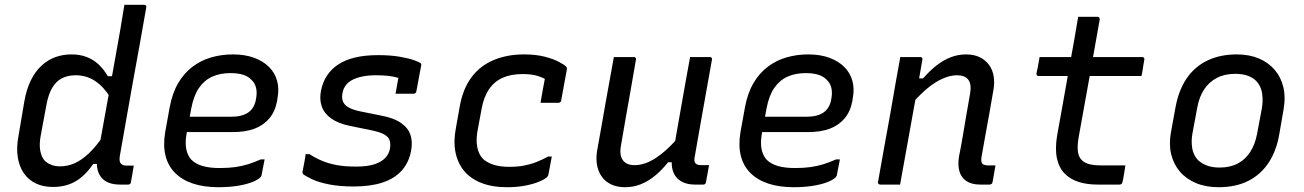

<svg xmlns="http://www.w3.org/2000/svg" viewBox="-20 -770 5440 801"><path d="M278 -543Q313 -543 341 -532.5Q369 -522 391 -501.5Q413 -481 430 -452H458L442 -361Q413 -408 377 -432Q341 -456 296 -456Q263 -456 238.5 -443.5Q214 -431 198 -404Q182 -377 174 -334L150 -205Q143 -168 148 -141Q153 -114 168 -98Q179 -88 195 -82Q211 -76 231 -76Q262 -76 291.5 -89Q321 -102 352 -131.5Q383 -161 417 -212L398 -86H369Q347 -54 322 -32.5Q297 -11 267 -0.5Q237 10 201 10Q160 10 129 -5Q98 -20 79 -48Q60 -76 54 -115Q48 -154 57 -202L81 -344Q90 -397 108.5 -434.5Q127 -472 153 -496Q179 -520 210.5 -531.5Q242 -543 278 -543ZM499 -750Q520 -750 540 -750Q560 -750 581 -750Q585 -750 587 -748.5Q589 -747 590 -744.5Q591 -742 590 -738Q577 -661 562.5 -582.5Q548 -504 534 -425.5Q520 -347 506.5 -270.5Q493 -194 480 -120Q478 -109 479 -100.5Q480 -92 485 -87Q489 -83 494.5 -81Q500 -79 508 -79Q511 -79 514 -79Q517 -79 519.5 -79Q522 -79 524 -79H538Q536 -63 532.5 -45Q529 -27 526 -9Q525 -4 522 -2Q519 0 515 0Q508 0 498.5 0Q489 0 480 0Q453 0 433 -8Q413 -16 401 -32Q389 -48 385.5 -70Q382 -92 387 -119Q399 -185 411 -251.5Q423 -318 435 -383.5Q447 -449 458.5 -515Q470 -581 482 -647Q486 -672 490 -695.5Q494 -719 499 -750Z M951 -543Q1002 -543 1040 -529Q1078 -515 1102.5 -490.5Q1127 -466 1136 -433Q1145 -400 1138 -363L1136 -349Q1128 -305 1103.5 -276Q1079 -247 1041.5 -233Q1004 -219 952 -219Q928 -219 895 -219Q862 -219 823.5 -219Q785 -219 745 -219L708 -213L717 -283Q761 -283 800.5 -283Q840 -283 876 -283Q912 -283 945 -283Q990 -283 1016 -301Q1042 -319 1048 -357Q1053 -382 1048.5 -402.5Q1044 -423 1029 -437Q1016 -451 994.5 -458Q973 -465 941 -465Q898 -465 865 -450Q832 -435 810 -403Q788 -371 778 -318L758 -210Q752 -175 757 -148.5Q762 -122 778 -104Q796 -86 825 -77.5Q854 -69 897 -69Q934 -69 962 -73Q990 -77 1015.5 -85Q1041 -93 1068 -105H1084Q1081 -89 1077.5 -72Q1074 -55 1071 -38Q1070 -36 1069 -34Q1068 -32 1066 -30Q1055 -19 1030 -9.5Q1005 0 969.5 5.5Q934 11 891 11Q831 11 785.5 -4Q740 -19 710.5 -48.5Q681 -78 670.5 -120.5Q660 -163 669 -218L688 -323Q699 -382 723.5 -423.5Q748 -465 783 -491.5Q818 -518 861 -530.5Q904 -543 951 -543Z M1557 -540Q1609 -540 1646.5 -533.5Q1684 -527 1707 -519Q1730 -511 1735 -506Q1737 -504 1737.5 -501.5Q1738 -499 1737 -496L1717 -389Q1716 -384 1713 -381.5Q1710 -379 1705 -379Q1686 -379 1667.5 -379Q1649 -379 1630 -379L1632 -389Q1634 -404 1637 -418Q1640 -432 1642 -445Q1622 -451 1599.5 -453.5Q1577 -456 1548 -456Q1517 -456 1492.5 -451Q1468 -446 1450.5 -437Q1433 -428 1422.5 -414Q1412 -400 1409 -382Q1405 -363 1410 -348.5Q1415 -334 1431.5 -323.5Q1448 -313 1480 -306L1569 -288Q1623 -278 1653 -257Q1683 -236 1692.5 -207Q1702 -178 1695 -141Q1686 -92 1656 -58.5Q1626 -25 1576 -8.5Q1526 8 1456 8Q1398 8 1354 -0.5Q1310 -9 1282.5 -22Q1255 -35 1244 -44Q1243 -46 1242.5 -48Q1242 -50 1242 -53Q1246 -75 1249.5 -92Q1253 -109 1255 -127H1271Q1297 -110 1325 -98.5Q1353 -87 1386.5 -81Q1420 -75 1465 -75Q1512 -75 1541.5 -84.5Q1571 -94 1587 -111Q1603 -128 1607 -150Q1610 -170 1605.5 -184.5Q1601 -199 1582 -209.5Q1563 -220 1527 -227L1439 -245Q1391 -255 1362 -275.5Q1333 -296 1322.5 -325.5Q1312 -355 1319 -391Q1326 -427 1344.5 -455Q1363 -483 1392.5 -502Q1422 -521 1463 -530.5Q1504 -540 1557 -540Z M2166 -543Q2216 -543 2252.5 -533.5Q2289 -524 2311.5 -512Q2334 -500 2341 -493Q2344 -490 2344.5 -487.5Q2345 -485 2345 -481L2321 -350Q2321 -348 2319 -345.5Q2317 -343 2314.5 -342Q2312 -341 2309 -341Q2290 -341 2271.5 -341Q2253 -341 2235 -341L2237 -353Q2241 -376 2245 -398.5Q2249 -421 2253 -441Q2234 -451 2212 -456Q2190 -461 2160 -461Q2112 -461 2077 -445.5Q2042 -430 2020 -397.5Q1998 -365 1989 -315L1974 -234Q1965 -191 1970.5 -159Q1976 -127 1995 -107Q2013 -91 2040 -82.5Q2067 -74 2105 -74Q2138 -74 2165 -79Q2192 -84 2216.5 -93.5Q2241 -103 2267 -117H2282Q2279 -98 2275 -79.5Q2271 -61 2268 -42Q2267 -39 2266 -36.5Q2265 -34 2263 -32Q2254 -23 2231 -13Q2208 -3 2173.5 4Q2139 11 2094 11Q2034 11 1989 -6.5Q1944 -24 1917 -56Q1890 -88 1880.5 -133.5Q1871 -179 1882 -236L1898 -326Q1911 -399 1946.5 -447Q1982 -495 2038.5 -519Q2095 -543 2166 -543Z M2541 -532Q2562 -532 2582.5 -532Q2603 -532 2625 -532Q2628 -532 2630 -530.5Q2632 -529 2633 -526.5Q2634 -524 2633 -521Q2623 -462 2612.5 -402.5Q2602 -343 2591.5 -284Q2581 -225 2571 -165Q2563 -124 2578 -102.5Q2593 -81 2627 -81Q2648 -81 2669.5 -88Q2691 -95 2714.5 -110Q2738 -125 2764.5 -149.5Q2791 -174 2821 -209L2799 -93H2767Q2740 -59 2711.5 -36Q2683 -13 2652.5 -1Q2622 11 2588 11Q2554 11 2529 -1Q2504 -13 2489.5 -34.5Q2475 -56 2470.5 -83Q2466 -110 2471 -141Q2480 -190 2488.5 -238.5Q2497 -287 2505.5 -336Q2514 -385 2523 -433Q2528 -458 2532 -482.5Q2536 -507 2541 -532ZM2859 -532Q2873 -532 2886.5 -532Q2900 -532 2914 -532Q2928 -532 2941 -532Q2945 -532 2947 -530.5Q2949 -529 2950 -526.5Q2951 -524 2950 -520Q2938 -454 2926 -386Q2914 -318 2902 -251Q2890 -184 2879 -120Q2876 -107 2877 -99.5Q2878 -92 2882 -88Q2886 -84 2892 -82.5Q2898 -81 2907 -81Q2910 -81 2912.5 -81Q2915 -81 2918 -81Q2921 -81 2923 -81H2938Q2935 -63 2931.5 -44.5Q2928 -26 2925 -9Q2924 -4 2921 -2Q2918 0 2914 0Q2911 0 2905 0Q2899 0 2892 0Q2885 0 2879 0Q2852 0 2832 -8.5Q2812 -17 2800 -32.5Q2788 -48 2784 -70Q2780 -92 2786 -120Q2795 -171 2803.5 -220.5Q2812 -270 2821 -320Q2830 -370 2839 -422Q2848 -474 2859 -532Z M3351 -543Q3402 -543 3440 -529Q3478 -515 3502.5 -490.5Q3527 -466 3536 -433Q3545 -400 3538 -363L3536 -349Q3528 -305 3503.5 -276Q3479 -247 3441.5 -233Q3404 -219 3352 -219Q3328 -219 3295 -219Q3262 -219 3223.5 -219Q3185 -219 3145 -219L3108 -213L3117 -283Q3161 -283 3200.5 -283Q3240 -283 3276 -283Q3312 -283 3345 -283Q3390 -283 3416 -301Q3442 -319 3448 -357Q3453 -382 3448.5 -402.5Q3444 -423 3429 -437Q3416 -451 3394.5 -458Q3373 -465 3341 -465Q3298 -465 3265 -450Q3232 -435 3210 -403Q3188 -371 3178 -318L3158 -210Q3152 -175 3157 -148.5Q3162 -122 3178 -104Q3196 -86 3225 -77.5Q3254 -69 3297 -69Q3334 -69 3362 -73Q3390 -77 3415.5 -85Q3441 -93 3468 -105H3484Q3481 -89 3477.5 -72Q3474 -55 3471 -38Q3470 -36 3469 -34Q3468 -32 3466 -30Q3455 -19 3430 -9.5Q3405 0 3369.5 5.5Q3334 11 3291 11Q3231 11 3185.5 -4Q3140 -19 3110.5 -48.5Q3081 -78 3070.5 -120.5Q3060 -163 3069 -218L3088 -323Q3099 -382 3123.5 -423.5Q3148 -465 3183 -491.5Q3218 -518 3261 -530.5Q3304 -543 3351 -543Z M3736 -532Q3752 -532 3766 -532Q3780 -532 3793.5 -532Q3807 -532 3819 -532Q3823 -532 3825 -530.5Q3827 -529 3828 -526.5Q3829 -524 3828 -521Q3817 -456 3805.5 -391Q3794 -326 3782 -260.5Q3770 -195 3758.5 -130Q3747 -65 3735 0Q3722 0 3708 0Q3694 0 3680 0Q3666 0 3652 0Q3650 0 3648 -1Q3646 -2 3644.5 -3.5Q3643 -5 3642.5 -7Q3642 -9 3643 -11Q3655 -81 3668 -151.5Q3681 -222 3693.5 -292Q3706 -362 3718 -433Q3724 -465 3728.5 -490.5Q3733 -516 3736 -532ZM4010 -543Q4043 -543 4067 -531.5Q4091 -520 4106 -499.5Q4121 -479 4125.5 -451.5Q4130 -424 4124 -392Q4116 -346 4108 -300Q4100 -254 4091.5 -209Q4083 -164 4075 -117Q4073 -105 4074 -98Q4075 -91 4079 -86Q4083 -83 4089 -81.5Q4095 -80 4102 -80Q4105 -80 4107.5 -80Q4110 -80 4112.5 -80Q4115 -80 4117 -80H4133Q4130 -62 4127 -45.5Q4124 -29 4121 -11Q4120 -5 4116.5 -2.5Q4113 0 4108 0Q4103 0 4091 0Q4079 0 4069 0Q4034 0 4012 -14.5Q3990 -29 3982.5 -55.5Q3975 -82 3981 -118Q3990 -162 3997 -204.5Q4004 -247 4011.5 -290.5Q4019 -334 4027 -379Q4034 -419 4019.5 -437.5Q4005 -456 3973 -456Q3952 -456 3929.5 -448.5Q3907 -441 3883.5 -426.5Q3860 -412 3834 -388.5Q3808 -365 3780 -333L3796 -443H3831Q3858 -474 3886.5 -496.5Q3915 -519 3946 -531Q3977 -543 4010 -543Z M4317 -532H4745Q4750 -532 4752.5 -529Q4755 -526 4754 -521Q4752 -509 4750 -498Q4748 -487 4746.5 -476Q4745 -465 4742 -453H4313Q4312 -453 4309.5 -453.5Q4307 -454 4306 -455.5Q4305 -457 4304.5 -459Q4304 -461 4304 -464Q4307 -476 4309 -487Q4311 -498 4313 -509Q4315 -520 4317 -532ZM4675 -80Q4672 -63 4669.5 -45.5Q4667 -28 4663 -11Q4662 -5 4658.5 -2.5Q4655 0 4650 0Q4647 0 4636.5 0Q4626 0 4611.5 0Q4597 0 4583 0Q4569 0 4558 0Q4515 0 4480 -11Q4445 -22 4421.5 -46Q4398 -70 4389.5 -109Q4381 -148 4390 -204Q4399 -254 4408 -303.5Q4417 -353 4425.5 -402Q4434 -451 4443 -500.5Q4452 -550 4461 -600Q4465 -625 4469.5 -650Q4474 -675 4478 -700Q4499 -700 4519 -700Q4539 -700 4559 -700Q4562 -700 4564 -698.5Q4566 -697 4567 -694.5Q4568 -692 4568 -689Q4557 -629 4546.5 -568.5Q4536 -508 4525 -447Q4514 -386 4503 -325Q4492 -264 4481 -203Q4474 -166 4476.5 -141Q4479 -116 4493 -102Q4505 -90 4525 -85Q4545 -80 4574 -80Q4587 -80 4602.5 -80Q4618 -80 4633 -80Q4648 -80 4661 -80Z M5140 -543Q5192 -543 5232 -526Q5272 -509 5298 -478.5Q5324 -448 5334 -406Q5344 -364 5335 -314L5317 -210Q5305 -140 5272 -90.5Q5239 -41 5187 -15Q5135 11 5064 11Q5011 11 4970 -6Q4929 -23 4902.5 -54Q4876 -85 4866 -126.5Q4856 -168 4865 -218L4884 -322Q4897 -393 4930 -442Q4963 -491 5016 -517Q5069 -543 5140 -543ZM5133 -462Q5089 -462 5056.5 -445Q5024 -428 5003.5 -397Q4983 -366 4975 -322L4955 -215Q4949 -184 4953.5 -153.5Q4958 -123 4978 -102Q4993 -88 5015 -79.5Q5037 -71 5068 -71Q5112 -71 5144 -88Q5176 -105 5196 -136.5Q5216 -168 5224 -210L5244 -316Q5250 -349 5245.5 -380Q5241 -411 5221 -432Q5207 -446 5185.5 -454Q5164 -462 5133 -462Z"/></svg>

Font: Rec Mono Linear
Style: Italic
Weight: 400
Italic angle: -10°
Monospace: yes
Version: Version 1.085; ttfautohint (v1.8.4.7-5d5b)